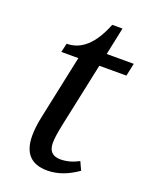

<svg xmlns="http://www.w3.org/2000/svg" viewBox="-129 -728 630 807"><g transform="rotate(20 186.0 -324.5)"><path d="M300.8 -75.2 317.9 -38.1Q250.5 9.8 183.1 9.8Q74.2 9.8 74.2 -106.9Q74.2 -144.5 84 -190.9L145 -479H68.8L78.1 -519Q175.8 -519 231 -659.2H276.9L251 -536.1H372.1L359.9 -479H238.8L178.2 -193.8Q166 -136.2 166 -107.9Q166 -53.2 219.2 -53.2Q259.8 -53.2 300.8 -75.2Z"/></g></svg>

Font: Droid Serif
Style: Italic
Weight: 400
Italic angle: -12°
Designer: Monotype Design team
Foundry: Monotype Imaging Inc.
Version: Version 1.03